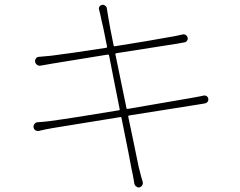

<svg xmlns="http://www.w3.org/2000/svg" viewBox="-20 -786 1040 831"><path d="M860.4 -372.1Q867.2 -374 874 -370.1Q881.8 -365.2 881.8 -355.5Q881.8 -350.6 878.9 -345.7Q874 -339.8 866.7 -338.4Q859.4 -336.9 840.3 -334Q821.3 -331.1 809.6 -329.1Q669.9 -306.6 538.1 -286.1Q534.2 -285.2 535.2 -280.3Q544.9 -234.4 556.2 -180.2Q567.4 -126 573.2 -97.7Q579.1 -69.3 580.1 -64.5Q592.8 -11.7 597.7 1Q599.6 8.8 595.7 15.6Q591.8 22.5 585 24.4Q582 25.4 580.1 25.4Q574.2 25.4 570.3 21.5Q563.5 17.6 561.5 8.8Q554.7 -33.2 548.8 -57.6Q545.9 -77.1 505.9 -275.4Q504.9 -280.3 501 -279.3Q295.9 -246.1 206.1 -231.4Q172.9 -225.6 149.4 -219.7Q140.6 -217.8 133.8 -221.7Q125 -227.5 125 -238.3Q125 -244.1 128.9 -249Q133.8 -255.9 141.6 -256.8Q170.9 -258.8 194.3 -261.7Q295.9 -275.4 494.1 -308.6Q499 -308.6 498 -313.5Q489.3 -357.4 473.1 -438.5Q457 -519.5 452.1 -545.9Q451.2 -549.8 446.3 -549.8Q240.2 -516.6 206.1 -510.7Q182.6 -506.8 156.2 -502Q148.4 -500 141.1 -504.9Q133.8 -509.8 131.8 -518.6Q130.9 -526.4 135.7 -533.2Q140.6 -540 148.4 -540Q167 -542 202.1 -544.9Q275.4 -553.7 439.5 -579.1Q444.3 -580.1 443.4 -584Q422.9 -688.5 418.9 -700.2Q415 -720.7 409.2 -743.2Q406.2 -750 410.2 -756.8Q414.1 -763.7 421.9 -764.6Q423.8 -765.6 424.8 -765.6Q430.7 -765.6 434.6 -761.7Q441.4 -757.8 442.4 -750Q443.4 -743.2 445.8 -729Q448.2 -714.8 449.2 -708Q454.1 -675.8 471.7 -589.8Q472.7 -585 477.5 -585.9Q615.2 -607.4 738.3 -629.9Q755.9 -633.8 769.5 -636.7Q777.3 -638.7 783.7 -634.8Q790 -630.9 792 -623.5Q793.9 -616.2 789.6 -609.9Q785.2 -603.5 777.3 -602.5Q761.7 -599.6 745.1 -596.7L483.4 -555.7Q478.5 -554.7 479.5 -550.8L527.3 -318.4Q528.3 -314.5 532.2 -314.5Q782.2 -357.4 803.7 -361.3Q843.8 -368.2 860.4 -372.1Z"/></svg>

Font: Gen Jyuu Gothic ExtraLight
Style: Regular
Weight: 100
Designer: [Source Han Sans]
Ryoko NISHIZUKA  (kana & ideographs); Paul D. Hunt (Latin, Greek & Cyrillic); Wenlong ZHANG  (bopomofo
Version: Version 1.002.20150607